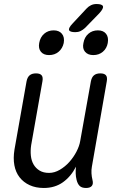

<svg xmlns="http://www.w3.org/2000/svg" viewBox="-20 -925 640 955"><path d="M408 10Q387 10 376.5 0Q366 -10 361 -30Q357 -46 356.5 -62.5Q356 -79 358 -96Q333 -47 293 -18.5Q253 10 198 10Q158 10 127.5 -4Q97 -18 77.5 -43Q58 -68 51.5 -103Q45 -138 52 -181L112 -520Q116 -541 127.5 -550.5Q139 -560 159 -560Q179 -560 187 -550.5Q195 -541 191 -520L135 -203Q131 -176 133.5 -151Q136 -126 147 -107Q158 -88 177 -76.5Q196 -65 224 -65Q251 -65 277.5 -80.5Q304 -96 325 -119.5Q346 -143 360.5 -171Q375 -199 379 -224L432 -520Q436 -541 447.5 -550.5Q459 -560 479 -560Q499 -560 507 -550.5Q515 -541 511 -520L437 -96Q434 -80 435 -63Q436 -46 440 -30Q445 -10 436.5 0Q428 10 408 10ZM355 -765Q327 -765 323.5 -775.5Q320 -786 341 -808L410 -882Q420 -893 432.5 -899Q445 -905 460 -905Q488 -905 492 -894Q496 -883 474 -859L403 -786Q392 -776 380.5 -770.5Q369 -765 355 -765ZM444 -651Q417 -651 403 -667.5Q389 -684 395 -711Q400 -740 419.5 -757Q439 -774 467 -774Q494 -774 507.5 -757Q521 -740 516 -711Q511 -684 491.5 -667.5Q472 -651 444 -651ZM224 -651Q197 -651 183.5 -667.5Q170 -684 175 -711Q180 -740 199.5 -757Q219 -774 247 -774Q274 -774 288 -757Q302 -740 297 -711Q291 -684 271.5 -667.5Q252 -651 224 -651Z"/></svg>

Font: Maple Mono Light
Style: Italic
Weight: 300
Italic angle: -10°
Monospace: yes
Designer: subframe7536
Version: Version 7.000